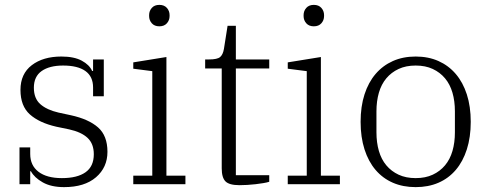

<svg xmlns="http://www.w3.org/2000/svg" viewBox="-20 -756 2003 788"><path d="M243 12Q190 12 155.5 -7.5Q121 -27 107 -53H104V0H60V-151H104V-124Q104 -77 138 -51Q172 -25 234 -25Q297 -25 331 -49Q365 -73 365 -123Q365 -166 339.5 -190Q314 -214 264 -225L211 -236Q141 -252 102.5 -286.5Q64 -321 64 -387Q64 -453 110.5 -488.5Q157 -524 232 -524Q284 -524 315.5 -507Q347 -490 358 -465H362V-512H406V-361H362V-397Q362 -442 330.5 -464.5Q299 -487 239 -487Q183 -487 151 -464.5Q119 -442 119 -396Q119 -352 145.5 -328.5Q172 -305 220 -294L271 -283Q344 -267 382.5 -233Q421 -199 421 -133Q421 -69 374 -28.5Q327 12 243 12Z M634 -648Q614 -648 603 -660.5Q592 -673 592 -690V-694Q592 -711 603 -723.5Q614 -736 634 -736Q654 -736 665 -723.5Q676 -711 676 -694V-690Q676 -673 665 -660.5Q654 -648 634 -648ZM527 -35H605V-464L527 -474V-500L663 -522V-35H741V0H527Z M963 4Q921 4 905.5 -11.5Q890 -27 890 -65V-475H822V-512H837Q872 -512 883.5 -522Q895 -532 899 -555L914 -650H948V-512H1085V-475H948V-37H1085V-10Q1076 -7 1061 -4.5Q1046 -2 1029 0Q1012 2 994.5 3Q977 4 963 4Z M1268 -648Q1248 -648 1237 -660.5Q1226 -673 1226 -690V-694Q1226 -711 1237 -723.5Q1248 -736 1268 -736Q1288 -736 1299 -723.5Q1310 -711 1310 -694V-690Q1310 -673 1299 -660.5Q1288 -648 1268 -648ZM1161 -35H1239V-464L1161 -474V-500L1297 -522V-35H1375V0H1161Z M1686 -25Q1726 -25 1756 -39Q1786 -53 1806.5 -77.5Q1827 -102 1837 -136.5Q1847 -171 1847 -213V-299Q1847 -341 1837 -375.5Q1827 -410 1806.5 -434.5Q1786 -459 1756 -473Q1726 -487 1686 -487Q1646 -487 1616 -473Q1586 -459 1565.5 -434.5Q1545 -410 1535 -375.5Q1525 -341 1525 -299V-213Q1525 -171 1535 -136.5Q1545 -102 1565.5 -77.5Q1586 -53 1616 -39Q1646 -25 1686 -25ZM1686 12Q1634 12 1592.5 -6Q1551 -24 1521.5 -58.5Q1492 -93 1476 -143Q1460 -193 1460 -256Q1460 -319 1476 -368.5Q1492 -418 1521.5 -452.5Q1551 -487 1592.5 -505.5Q1634 -524 1686 -524Q1738 -524 1779.5 -505.5Q1821 -487 1850.5 -452.5Q1880 -418 1896 -368.5Q1912 -319 1912 -256Q1912 -193 1896 -143Q1880 -93 1850.5 -58.5Q1821 -24 1779.5 -6Q1738 12 1686 12Z"/></svg>

Font: IBM Plex Serif Light
Style: Regular
Weight: 300
Designer: Mike Abbink, Paul van der Laan, Pieter van Rosmalen
Foundry: Bold Monday
Version: Version 3.001